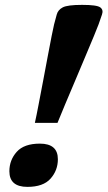

<svg xmlns="http://www.w3.org/2000/svg" viewBox="-20 -736 430 768"><path d="M388 -678 374.5 -639Q370.5 -627.5 356.2 -593.2Q342 -559 322.2 -512Q302.5 -465 281 -414.2Q259.5 -363.5 240.5 -318.5Q221.5 -273.5 210 -244.5H119.5Q126 -273.5 134.5 -318.5Q143 -363.5 152.8 -414.2Q162.5 -465 171.2 -512Q180 -559 186.8 -593.2Q193.5 -627.5 196.5 -639L207 -678Q212 -696.5 231 -706.5Q250 -716.5 308.5 -716.5Q367.5 -716.5 381 -706.5Q394.5 -696.5 388 -678ZM139.5 -161.5Q211.5 -161.5 211.5 -99Q211.5 -54.5 182.2 -21.5Q153 11.5 89.5 11.5Q17.5 11.5 17.5 -51Q17.5 -95.5 46.8 -128.5Q76 -161.5 139.5 -161.5Z"/></svg>

Font: Newsreader Caption SemiBold
Style: Italic
Weight: 600
Italic angle: -17°
Designer: Hugues Gentile
Foundry: Production Type
Version: Version 1.001